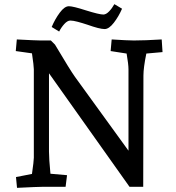

<svg xmlns="http://www.w3.org/2000/svg" viewBox="-20 -900 849 925"><path d="M57 -47 134 -62Q143 -125 143 -140V-566Q143 -582 134 -643L56 -654L61 -710Q154 -705 176 -705H225L245 -685Q318 -562 341 -530L599 -174V-566Q599 -590 590 -642L513 -654L518 -710Q596 -705 625 -705Q679 -705 759 -710L763 -649L685 -642Q671 -574 671 -536L670 0H604L216 -547V-170Q216 -135 223 -63L303 -56L296 0H184Q162 0 62 5ZM312 -870Q332 -870 394 -850Q458 -830 478 -830Q491 -830 505.5 -845Q520 -860 531 -880L568 -858Q552 -821 528.5 -790.5Q505 -760 484 -760Q460 -760 401 -781Q377 -789 354.5 -795Q332 -801 319 -801Q305 -801 290 -784.5Q275 -768 265 -748L229 -770Q245 -808 268 -839Q291 -870 312 -870Z"/></svg>

Font: Andada Pro Medium
Style: Regular
Weight: 500
Designer: Carolina Giovagnoli
Foundry: Huerta Tipografica
Version: Version 3.005; ttfautohint (v1.8.4)